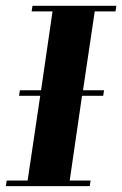

<svg xmlns="http://www.w3.org/2000/svg" viewBox="-20 -635 417 655"><path d="M0 0 2.9 -19H74.2L117.2 -308.1H44.9L47.9 -327.1H120.1L159.2 -596.2H87.9L90.8 -615.2H377L374 -596.2H303.2L263.2 -327.1H335L332 -308.1H259.8L217.8 -19H289.1L286.1 0Z"/></svg>

Font: Hjet
Style: Italic
Weight: 400
Designer: T. Christopher White
Version: Version 1.2